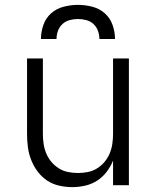

<svg xmlns="http://www.w3.org/2000/svg" viewBox="-20 -760 640 788"><path d="M277 8Q250 8 223 2Q196 -4 173.5 -19Q151 -34 134.5 -56Q118 -78 108 -103.5Q98 -129 94.5 -156Q91 -183 91 -210V-520H156V-210Q156 -190 159 -169.5Q162 -149 170 -130Q178 -111 191 -95.5Q204 -80 221.5 -69Q239 -58 259.5 -54Q280 -50 300 -50Q320 -50 340.5 -54Q361 -58 378.5 -69Q396 -80 409 -95.5Q422 -111 430 -130Q438 -149 441 -169.5Q444 -190 444 -210V-520H509V0H444V-101Q434 -76 417.5 -54.5Q401 -33 378.5 -18.5Q356 -4 329.5 2Q303 8 277 8ZM148 -600Q148 -629 158 -657.5Q168 -686 190 -705.5Q212 -725 241.5 -732.5Q271 -740 300 -740Q329 -740 358.5 -732.5Q388 -725 410 -705.5Q432 -686 442 -657.5Q452 -629 452 -600H388Q388 -617 382 -633.5Q376 -650 363.5 -661.5Q351 -673 334 -677.5Q317 -682 300 -682Q283 -682 266 -677.5Q249 -673 236.5 -661.5Q224 -650 218 -633.5Q212 -617 212 -600Z"/></svg>

Font: Iosevka Custom Light Extended
Style: Regular
Weight: 300
Width: 7
Monospace: yes
Designer: Belleve Invis
Foundry: Belleve Invis
Version: Version 11.2.4; ttfautohint (v1.8.4)